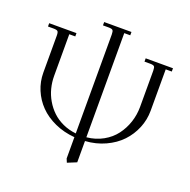

<svg xmlns="http://www.w3.org/2000/svg" viewBox="-173 -1014 1371 1382"><g transform="rotate(20 512.5 -323.5)"><path d="M22 -676.8V-702.1H231V-676.8H185.1V-358.9Q185.1 -310.5 196.8 -264.4Q208.5 -218.3 232.7 -177Q256.8 -135.7 290.8 -103.3Q324.7 -70.8 371.6 -49.3Q418.5 -27.8 473.1 -22V-779.8Q473.1 -804.7 466.1 -812.3Q459 -819.8 434.1 -819.8H391.1V-845.2H600.1V-819.8H554.2V-22Q623 -28.8 679 -60.1Q734.9 -91.3 770 -138.2Q805.2 -185.1 824 -241.9Q842.8 -298.8 842.8 -359.9V-637.2Q842.8 -662.1 835.9 -669.4Q829.1 -676.8 804.2 -676.8H761.2V-702.1H970.2V-676.8H923.8V-359.9Q923.8 -290.5 897.5 -226.6Q871.1 -162.6 824 -112.8Q776.9 -63 706.8 -30.8Q636.7 1.5 554.2 6.8V169.9L484.9 198.2L473.1 169.9V6.8Q390.1 0 320.3 -31.7Q250.5 -63.5 203.4 -111.8Q156.2 -160.2 130.1 -222.7Q104 -285.2 104 -354V-637.2Q104 -662.1 96.9 -669.4Q89.8 -676.8 64.9 -676.8Z"/></g></svg>

Font: Dihjauti
Style: Regular
Weight: 400
Designer: T. Christopher White
Version: Version 3.0.0